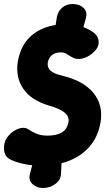

<svg xmlns="http://www.w3.org/2000/svg" viewBox="-48 -807 546 957"><path d="M166.2 130Q135 130 114.2 110.9Q93.4 91.8 101 60L133.4 -63H262.4L256 60Q253.8 91.8 226.4 110.9Q199 130 167.2 130ZM217.2 -603 235 -720Q240.4 -750.6 261.8 -768.8Q283.2 -787 313.8 -787H314.8Q346.6 -787 367.8 -768.1Q389 -749.2 380 -716.4L349.2 -603ZM453.6 -200Q441.8 -128 400.8 -79.3Q359.8 -30.6 297 -5.8Q234.2 19 155.4 19Q117.4 19 79.6 11.9Q41.8 4.8 8.4 -9.4Q-17 -21 -24 -41.7Q-31 -62.4 -26.4 -88Q-23.2 -108.4 -9.3 -126Q4.6 -143.6 23.3 -155.3Q42 -167 60.9 -169.5Q79.8 -172 93.4 -162.2Q114.2 -148.4 136.2 -139.7Q158.2 -131 188 -131Q235 -131 261.1 -147.2Q287.2 -163.4 293.6 -200Q297.4 -226 274.5 -245.5Q251.6 -265 195 -281.2Q108.4 -306.6 68.6 -363.7Q28.8 -420.8 40.6 -499Q56.4 -592 120.3 -639Q184.2 -686 277.8 -686Q360.8 -686 416.8 -646.2Q443.4 -626.2 443.8 -597.4Q444.2 -568.6 416.4 -545L411 -540Q387 -519.8 358.1 -514.3Q329.2 -508.8 306.8 -524.2Q293.2 -532.8 281.7 -539.4Q270.2 -546 255.8 -546Q228.2 -546 211.3 -532.7Q194.4 -519.4 190 -494Q187 -469.4 204.3 -454.2Q221.6 -439 264 -429.4Q367.4 -404 416.9 -344.7Q466.4 -285.4 453.6 -200Z"/></svg>

Font: Winky Sans
Style: Italic
Weight: 400
Italic angle: -8.97852°
Designer: Simon Atzbach
Foundry: typofactur
Version: Version 1.205